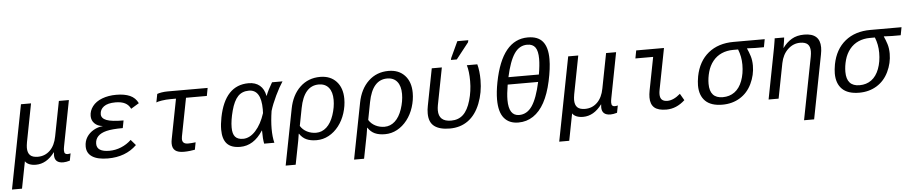

<svg xmlns="http://www.w3.org/2000/svg" viewBox="-64 -1108 7964 1678"><g transform="rotate(-5 3918.0 -268.5)"><path d="M-15.6 207.5 127.4 -528.3H215.8L150.9 -193.4Q145.5 -162.1 145.5 -144Q145.5 -100.6 167 -79.3Q188.5 -58.1 234.9 -58.1Q297.4 -58.1 341.6 -100.8Q385.7 -143.6 400.4 -222.2L460 -528.3H547.9L470.7 -129.9Q466.3 -107.9 466.3 -93.8Q466.3 -73.2 474.1 -66.2Q481.9 -59.1 495.1 -59.1Q507.8 -59.1 522 -63L509.8 0Q475.6 9.8 452.6 9.8Q376 9.8 376 -59.6L377.9 -85H376.5Q305.7 9.8 211.9 9.8Q179.2 9.8 154.5 -0.2Q129.9 -10.3 118.2 -28.8L72.3 207.5Z M862.8 -55.7Q915.5 -55.7 966.1 -76.4Q1016.6 -97.2 1055.2 -134.3L1097.2 -85.4Q999.5 9.8 844.2 9.8Q753.4 9.8 706.1 -21.2Q658.7 -52.2 658.7 -111.3Q658.7 -157.2 680.9 -192.4Q703.1 -227.5 741 -249.5Q778.8 -271.5 821.8 -275.4V-276.4Q777.3 -281.2 751.2 -307.6Q725.1 -334 725.1 -373Q725.1 -418 754.6 -457Q784.2 -496.1 839.4 -517.1Q894.5 -538.1 963.9 -538.1Q1036.1 -538.1 1083.7 -517.1Q1131.3 -496.1 1154.3 -447.8L1083.5 -404.8Q1067.4 -439.5 1035.2 -456.1Q1002.9 -472.7 951.7 -472.7Q882.8 -472.7 848.6 -447Q814.5 -421.4 814.5 -380.4Q814.5 -344.2 859.1 -326.7Q903.8 -309.1 1008.3 -309.1L995.6 -243.2Q901.9 -243.2 852.1 -230.7Q802.2 -218.3 777.1 -191.9Q752 -165.5 752 -126.5Q752 -55.7 862.8 -55.7Z M1434.1 -459Q1393.6 -459 1356.9 -453.1Q1320.3 -447.3 1307.6 -440.9L1321.8 -514.2Q1335.9 -520 1361.6 -524.2Q1387.2 -528.3 1413.6 -528.3H1765.1L1752 -459H1569.3L1504.4 -125L1502 -103Q1502 -59.1 1552.2 -59.1Q1580.1 -59.1 1619.1 -64L1606.9 0Q1594.7 2.9 1565.4 6.3Q1536.1 9.8 1510.7 9.8Q1458 9.8 1433.6 -10.3Q1409.2 -30.3 1409.2 -71.8Q1409.2 -88.9 1413.6 -110.8L1481.4 -459Z M2204.1 -115.7Q2123.5 9.8 2004.4 9.8Q1925.8 9.8 1888.4 -30.8Q1851.1 -71.3 1851.1 -154.8Q1851.1 -201.7 1862.8 -261.7Q1917.5 -538.1 2124.5 -538.1Q2184.6 -538.1 2222.4 -506.3Q2260.3 -474.6 2271.5 -413.6H2272.5Q2292 -464.8 2330.1 -528.3H2421.9Q2391.6 -482.9 2356.4 -409.7Q2321.3 -336.4 2304.2 -278.8Q2291 -192.4 2291 -124.5Q2291 -51.8 2304.2 0H2214.8Q2206.1 -41 2206.1 -115.7ZM1943.8 -165.5Q1943.8 -109.4 1966.1 -83.7Q1988.3 -58.1 2035.6 -58.1Q2094.2 -58.1 2145.8 -114.7Q2197.3 -171.4 2228 -266.6L2229 -299.3Q2229 -473.1 2121.6 -473.1Q2062 -473.1 2025.4 -434.6Q1988.8 -396 1966.3 -312Q1943.8 -228 1943.8 -165.5Z M2674.8 9.8Q2621.6 9.8 2585.7 -6.6Q2549.8 -22.9 2525.4 -60.1H2523.4L2513.7 0L2473.1 207.5H2385.3L2481 -283.7Q2503.9 -402.3 2575.9 -470.5Q2647.9 -538.6 2752.4 -538.6Q2841.8 -538.6 2894.3 -482.2Q2946.8 -425.8 2946.8 -329.1Q2946.8 -267.1 2926.8 -204.1Q2906.7 -141.1 2869.1 -92.8Q2831.5 -44.4 2781.5 -17.3Q2731.4 9.8 2674.8 9.8ZM2853 -328.1Q2853 -397.5 2822.3 -435.5Q2791.5 -473.6 2734.4 -473.6Q2605.5 -473.6 2568.4 -281.7L2538.6 -127Q2559.6 -92.8 2596.4 -74Q2633.3 -55.2 2676.3 -55.2Q2727.5 -55.2 2767.3 -91.3Q2807.1 -127.4 2830.1 -195.8Q2853 -264.2 2853 -328.1Z M3274.9 9.8Q3221.7 9.8 3185.8 -6.6Q3149.9 -22.9 3125.5 -60.1H3123.5L3113.8 0L3073.2 207.5H2985.4L3081.1 -283.7Q3104 -402.3 3176 -470.5Q3248 -538.6 3352.5 -538.6Q3441.9 -538.6 3494.4 -482.2Q3546.9 -425.8 3546.9 -329.1Q3546.9 -267.1 3526.9 -204.1Q3506.8 -141.1 3469.2 -92.8Q3431.6 -44.4 3381.6 -17.3Q3331.5 9.8 3274.9 9.8ZM3453.1 -328.1Q3453.1 -397.5 3422.4 -435.5Q3391.6 -473.6 3334.5 -473.6Q3205.6 -473.6 3168.5 -281.7L3138.7 -127Q3159.7 -92.8 3196.5 -74Q3233.4 -55.2 3276.4 -55.2Q3327.6 -55.2 3367.4 -91.3Q3407.2 -127.4 3430.2 -195.8Q3453.1 -264.2 3453.1 -328.1Z M3843.8 9.8Q3754.4 9.8 3708 -25.4Q3661.6 -60.5 3661.6 -138.2Q3661.6 -172.4 3668.5 -204.6L3731.4 -528.3H3819.8L3756.3 -201.7Q3752 -177.7 3752 -157.7Q3752 -58.1 3860.8 -58.1Q3925.3 -58.1 3966.8 -97.4Q4008.3 -136.7 4032 -218.8Q4055.7 -300.8 4055.7 -388.2Q4055.7 -474.1 4039.1 -528.3H4130.9Q4147 -470.7 4147 -390.1Q4147 -279.3 4109.4 -183.8Q4071.8 -88.4 4004.2 -39.3Q3936.5 9.8 3843.8 9.8ZM3904.8 -586.4 3908.2 -602.5 3974.6 -745.1H4070.8L4066.9 -727.1L3956.1 -586.4Z M4445.3 9.8Q4363.8 9.8 4319.8 -43.5Q4275.9 -96.7 4275.9 -206.5Q4275.9 -272 4292.5 -357.9Q4363.8 -724.1 4590.8 -724.1Q4679.7 -724.1 4721.4 -673.1Q4763.2 -622.1 4763.2 -519.5Q4763.2 -438 4738.8 -326.7Q4714.4 -215.3 4673.8 -141.4Q4633.3 -67.4 4575.4 -28.8Q4517.6 9.8 4445.3 9.8ZM4457 -55.2Q4526.4 -55.2 4571.3 -120.8Q4616.2 -186.5 4647 -328.6H4379.9Q4366.2 -247.6 4366.2 -195.3Q4366.2 -55.2 4457 -55.2ZM4580.1 -661.1Q4510.7 -661.1 4466.6 -596.4Q4422.4 -531.7 4392.1 -392.6H4659.2Q4673.3 -472.7 4673.3 -528.8Q4673.3 -597.7 4650.9 -629.4Q4628.4 -661.1 4580.1 -661.1Z M4785.2 207.5 4928.2 -528.3H5016.6L4951.7 -193.4Q4946.3 -162.1 4946.3 -144Q4946.3 -100.6 4967.8 -79.3Q4989.3 -58.1 5035.6 -58.1Q5098.1 -58.1 5142.3 -100.8Q5186.5 -143.6 5201.2 -222.2L5260.7 -528.3H5348.6L5271.5 -129.9Q5267.1 -107.9 5267.1 -93.8Q5267.1 -73.2 5274.9 -66.2Q5282.7 -59.1 5295.9 -59.1Q5308.6 -59.1 5322.8 -63L5310.5 0Q5276.4 9.8 5253.4 9.8Q5176.8 9.8 5176.8 -59.6L5178.7 -85H5177.2Q5106.4 9.8 5012.7 9.8Q4980 9.8 4955.3 -0.2Q4930.7 -10.3 4918.9 -28.8L4873 207.5Z M5694.3 -129.9Q5694.3 -96.2 5710.4 -80.8Q5726.6 -65.4 5758.8 -65.4Q5812 -65.4 5872.1 -117.2L5906.2 -58.6Q5831.5 9.8 5743.7 9.8Q5670.4 9.8 5637.5 -19.5Q5604.5 -48.8 5604.5 -107.9Q5604.5 -134.8 5611.3 -170.4L5667.5 -459H5511.7L5524.9 -528.3H5768.6L5698.7 -168.9Q5694.3 -147 5694.3 -129.9Z M6234.9 9.8Q6135.3 9.8 6085.7 -38.8Q6036.1 -87.4 6036.1 -176.3Q6036.1 -209 6044.4 -255.9Q6069.8 -386.2 6157.2 -457.3Q6244.6 -528.3 6379.4 -528.3H6652.3L6639.2 -459H6563.5L6491.7 -461.9L6491.2 -460Q6505.9 -428.7 6517.6 -391.6Q6529.3 -354.5 6529.3 -307.1Q6529.3 -225.1 6492.7 -148.7Q6456.1 -72.3 6388.7 -31.2Q6321.3 9.8 6234.9 9.8ZM6438.5 -323.2Q6438.5 -395 6412.6 -459H6369.1Q6314 -459 6268.3 -439Q6222.7 -418.9 6190.9 -379.4Q6159.2 -339.8 6144.3 -286.6Q6129.4 -233.4 6129.4 -182.1Q6129.4 -55.2 6243.7 -55.2Q6303.7 -55.2 6347.4 -87.2Q6391.1 -119.1 6414.8 -182.1Q6438.5 -245.1 6438.5 -323.2Z M6933.1 207.5 7039.6 -339.4Q7044.9 -367.7 7044.9 -387.2Q7044.9 -430.2 7023.7 -450.2Q7002.4 -470.2 6957.5 -470.2Q6897 -470.2 6849.9 -426Q6802.7 -381.8 6787.6 -306.2L6728 0H6640.1L6720.7 -415.5Q6724.1 -432.1 6727.3 -450.4Q6730.5 -468.8 6733.2 -485.1Q6735.8 -501.5 6737.8 -513.2Q6739.7 -524.9 6739.7 -528.3H6822.8Q6822.8 -525.4 6818.6 -495.4Q6814.5 -465.3 6809.1 -438H6810.5Q6843.8 -484.4 6889.2 -511.2Q6934.6 -538.1 6999 -538.1Q7137.2 -538.1 7137.2 -414.1Q7137.2 -386.2 7130.4 -352.1L7021.5 207.5Z M7435.1 9.8Q7335.4 9.8 7285.9 -38.8Q7236.3 -87.4 7236.3 -176.3Q7236.3 -209 7244.6 -255.9Q7270 -386.2 7357.4 -457.3Q7444.8 -528.3 7579.6 -528.3H7852.5L7839.4 -459H7763.7L7691.9 -461.9L7691.4 -460Q7706.1 -428.7 7717.8 -391.6Q7729.5 -354.5 7729.5 -307.1Q7729.5 -225.1 7692.9 -148.7Q7656.2 -72.3 7588.9 -31.2Q7521.5 9.8 7435.1 9.8ZM7638.7 -323.2Q7638.7 -395 7612.8 -459H7569.3Q7514.2 -459 7468.5 -439Q7422.9 -418.9 7391.1 -379.4Q7359.4 -339.8 7344.5 -286.6Q7329.6 -233.4 7329.6 -182.1Q7329.6 -55.2 7443.8 -55.2Q7503.9 -55.2 7547.6 -87.2Q7591.3 -119.1 7615 -182.1Q7638.7 -245.1 7638.7 -323.2Z"/></g></svg>

Font: Liberation Mono
Style: Italic
Weight: 400
Italic angle: -12°
Monospace: yes
Designer: Steve Matteson
Foundry: Ascender Corporation
Version: Version 2.1.5